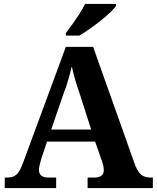

<svg xmlns="http://www.w3.org/2000/svg" viewBox="-20 -951 793 971"><path d="M4 0V-53H16Q34 -53 48 -58.5Q62 -64 73.5 -80Q85 -96 96 -126L313 -714H451L664 -114Q673 -92 683.5 -78.5Q694 -65 708.5 -59Q723 -53 741 -53H753V0H423V-53H456Q478 -53 491.5 -61.5Q505 -70 505 -91Q505 -99 503.5 -107Q502 -115 500 -122.5Q498 -130 496 -135L461 -235H218L189 -149Q187 -141 184 -130.5Q181 -120 179 -110Q177 -100 177 -92Q177 -73 188.5 -63Q200 -53 226 -53H264V0ZM239 -296H441L382 -480Q374 -503 367 -525Q360 -547 354 -569.5Q348 -592 343 -615Q338 -593 332 -571.5Q326 -550 319.5 -528.5Q313 -507 304 -485ZM313 -784Q328 -803 346.5 -829Q365 -855 382.5 -882Q400 -909 410 -931H567V-921Q558 -908 537 -888Q516 -868 488.5 -846Q461 -824 433 -804.5Q405 -785 381 -771H313Z"/></svg>

Font: Noto Serif Myanmar
Style: Regular
Weight: 400
Designer: Ben Mitchell and the Monotype Design Team
Foundry: Monotype Imaging Inc.
Version: Version 2.106